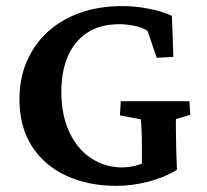

<svg xmlns="http://www.w3.org/2000/svg" viewBox="-20 -602 679 631"><path d="M362.3 8.8Q270.5 8.8 198.2 -24.4Q126 -57.6 85 -121.1Q43.9 -184.6 43.9 -276.4Q43.9 -344.7 68.4 -400.9Q92.8 -457 137.2 -497.6Q181.6 -538.1 243.7 -560.1Q305.7 -582 381.8 -582Q424.8 -582 469.7 -573.2Q514.6 -564.5 544.9 -549.8L549.8 -415L495.1 -412.1L464.8 -501Q445.3 -512.7 419.4 -517.6Q393.6 -522.5 372.1 -522.5Q308.6 -522.5 266.1 -494.1Q223.6 -465.8 202.6 -416Q181.6 -366.2 181.6 -300.8Q181.6 -222.7 208.5 -166.5Q235.4 -110.4 280.8 -81.1Q326.2 -51.8 381.8 -51.8Q400.4 -51.8 423.8 -57.1Q447.3 -62.5 465.8 -75.2L446.3 -21.5V-125Q446.3 -149.4 445.3 -173.3Q444.3 -197.3 442.4 -210L374 -222.7L377 -269.5H602.5L605.5 -224.6L558.6 -210.9Q557.6 -204.1 558.1 -183.6Q558.6 -163.1 558.6 -138.7Q558.6 -119.1 559.6 -97.2Q560.5 -75.2 561.5 -43.9Q520.5 -18.6 467.3 -4.9Q414.1 8.8 362.3 8.8Z"/></svg>

Font: Crimson Pro SemiBold
Style: Regular
Weight: 600
Designer: Jacques Le Bailly
Foundry: Baron von Fonthausen
Version: Version 1.003